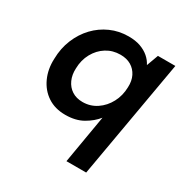

<svg xmlns="http://www.w3.org/2000/svg" viewBox="-167 -652 978 1011"><g transform="rotate(30 321.5 -146.5)"><path d="M373 220 423 -73Q395 -38 351 -13Q307 12 245 12Q182 12 137 -18Q92 -48 68.5 -100Q45 -152 48 -215Q49 -279 71.5 -333.5Q94 -388 132 -428Q170 -468 220.5 -490.5Q271 -513 329 -513Q371 -513 401.5 -502Q432 -491 453.5 -472.5Q475 -454 487 -430L513 -501H619L493 220ZM290 -92Q337 -92 375 -117.5Q413 -143 435.5 -185.5Q458 -228 459 -279Q461 -318 446.5 -347Q432 -376 405 -392Q378 -408 340 -408Q293 -408 255.5 -384.5Q218 -361 195.5 -320Q173 -279 172 -228Q170 -189 184 -158Q198 -127 225 -109.5Q252 -92 290 -92Z"/></g></svg>

Font: DM Sans 18pt SemiBold
Style: Italic
Weight: 600
Italic angle: -10°
Designer: Colophon Foundry, Jonny Pinhorn
Foundry: Colophon Foundry
Version: Version 4.004;gftools[0.9.30]